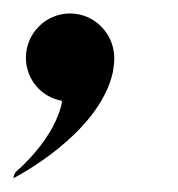

<svg xmlns="http://www.w3.org/2000/svg" viewBox="-60 -148 258 278"><path d="M-40.5 110C-40.5 110 84 47 103.5 -44C104.5 -49.5 105.5 -58 105.5 -63.5C105.5 -99.5 76.5 -128.5 41.5 -128.5C6 -128.5 -22.5 -99.5 -22.5 -64.5C-22.5 -33 0 -7 30 -2C21 51.5 -35 99 -35 99C-39 102 -40 106 -40.5 110Z"/></svg>

Font: Beautique Display Italic
Style: Regular
Weight: 400
Italic angle: -12°
Designer: Nhat-Quang Ngo
Version: Version 1.100;Glyphs 3.2.3 (3260)